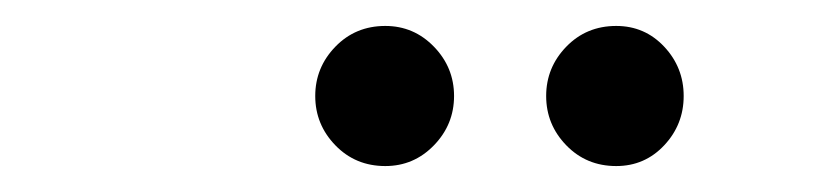

<svg xmlns="http://www.w3.org/2000/svg" viewBox="-20 -693 640 148"><path d="M455 -565Q432 -565 416.5 -581Q401 -597 401 -619Q401 -641 416.5 -657Q432 -673 455 -673Q477 -673 492 -657Q507 -641 507 -619Q507 -597 492 -581Q477 -565 455 -565ZM277 -565Q254 -565 238.5 -581Q223 -597 223 -619Q223 -641 238.5 -657Q254 -673 277 -673Q299 -673 314.5 -657Q330 -641 330 -619Q330 -597 314.5 -581Q299 -565 277 -565Z"/></svg>

Font: DM Mono Light
Style: Italic
Weight: 300
Italic angle: -10°
Designer: Colophon Foundry
Foundry: Colophon Foundry
Version: Version 1.000; ttfautohint (v1.8.2.53-6de2)